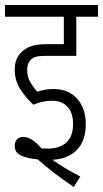

<svg xmlns="http://www.w3.org/2000/svg" viewBox="-20 -642 413 770"><path d="M188 -238Q152 -238 114 -222Q87 -246 63 -282Q39 -318 39 -363Q39 -407 66 -433Q81 -448 104 -456.5Q127 -465 173 -465H236V-575H0V-622H373V-575H286V-418H162Q137 -418 123.5 -414Q110 -410 102 -401Q89 -387 89 -361Q89 -333 102 -311.5Q115 -290 129 -274Q160 -285 194 -285Q255 -285 289.5 -246Q324 -207 324 -143Q324 -79 289.5 -42Q255 -5 190 -1Q240 34 302 66L276 108Q197 55 131 -3Q93 -6 66 -17.5Q39 -29 39 -57Q39 -74 48.5 -83.5Q58 -93 74 -93Q89 -93 107.5 -82Q126 -71 146 -47Q158 -46 171 -46Q218 -46 245.5 -70Q273 -94 273 -145Q273 -190 250.5 -214Q228 -238 188 -238Z"/></svg>

Font: Noto Sans ExtraCondensed Light
Style: Italic
Weight: 300
Width: 2
Italic angle: -12°
Designer: Monotype Design Team
Foundry: Monotype Imaging Inc.
Version: Version 2.013; ttfautohint (v1.8.4.7-5d5b)